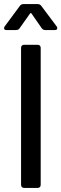

<svg xmlns="http://www.w3.org/2000/svg" viewBox="-20 -919 300 939"><path d="M83 -15V-685Q83 -692 87 -696Q91 -700 98 -700H164Q171 -700 175 -696Q179 -692 179 -685V-15Q179 -8 175 -4Q171 0 164 0H98Q91 0 87 -4Q83 -8 83 -15ZM0 -781Q0 -786 3 -790L77 -890Q83 -899 95 -899H164Q176 -899 182 -890L257 -790Q260 -786 260 -781Q260 -772 248 -772H203Q190 -772 184 -781L134 -853Q132 -855 130 -855Q128 -855 127 -853L76 -781Q70 -772 58 -772H12Q0 -772 0 -781Z"/></svg>

Font: Barlow_Medium_SS
Style: Regular
Weight: 500
Designer: Jeremy Tribby
Foundry: Jeremy Tribby
Version: Version 1.101 August 23, 2024